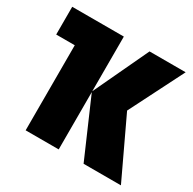

<svg xmlns="http://www.w3.org/2000/svg" viewBox="-128 -684 819 815"><g transform="rotate(30 281.5 -276.5)"><path d="M94 0V-417H3V-553H256V-285L382 -553H559L425 -288L561 0H378L256 -281V0Z"/></g></svg>

Font: Noto Sans Mono SemiCondensed Black
Style: Regular
Weight: 900
Width: 4
Designer: Monotype Design Team
Foundry: Monotype Imaging Inc.
Version: Version 2.014; ttfautohint (v1.8.4.7-5d5b)